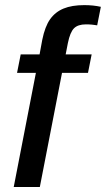

<svg xmlns="http://www.w3.org/2000/svg" viewBox="-20 -745 422 765"><path d="M227.1 -454.6 138.7 0H34.7L123 -454.6H47.9L62.5 -528.3H137.7L148.4 -586.4Q159.2 -639.6 179.7 -668.5Q200.2 -697.3 233.2 -710.9Q266.1 -724.6 315.9 -724.6Q352.1 -724.6 381.8 -717.8L367.2 -644Q362.8 -644.5 356.9 -645.5Q351.1 -646.5 345.2 -647Q339.4 -647.5 333.3 -647.7Q327.1 -647.9 322.3 -647.9Q290.5 -647.9 274.9 -632.3Q259.3 -616.7 250.5 -573.7L241.7 -528.3H345.2L330.6 -454.6Z"/></svg>

Font: Arimo Medium
Style: Italic
Weight: 500
Italic angle: -12°
Designer: Steve Matteson
Foundry: Monotype Imaging Inc.
Version: Version 1.33